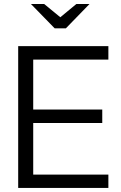

<svg xmlns="http://www.w3.org/2000/svg" viewBox="-20 -928 595 948"><path d="M69.8 0V-700.2H515.1V-633.8H144V-387.2H484.9V-320.8H144V-65.9H515.1V0ZM421.9 -908.2 305.2 -788.1H250L132.8 -908.2H198.2L277.8 -842.8L356.9 -908.2Z"/></svg>

Font: LT Superior
Style: Regular
Weight: 400
Designer: Daniel Lyons
Foundry: LyonsType
Version: Version 1.000